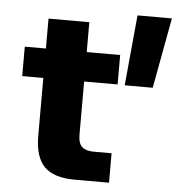

<svg xmlns="http://www.w3.org/2000/svg" viewBox="-51 -758 744 806"><g transform="rotate(5 320.5 -355.0)"><path d="M293 0Q205 0 165 -40.5Q125 -81 125 -170V-414H36V-538H125V-664H297V-538H438V-414H297V-192Q297 -153 313.5 -138.5Q330 -124 364 -124H438V0ZM468 -413 496 -710H641L586 -413Z"/></g></svg>

Font: Geist ExtBd
Style: Regular
Weight: 400
Designer: Basement.studio, Andrés Briganti, Mateo Zaragoza
Foundry: Basement.studio, Vercel, Andrés Briganti, Guido Ferreyra, Mateo Zaragoza
Version: Version 1.401